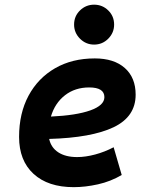

<svg xmlns="http://www.w3.org/2000/svg" viewBox="-20 -771 626 801"><path d="M301.8 -115.7Q336.9 -115.7 377 -126.5Q417 -137.2 454.1 -156.7L487.8 -41Q441.4 -13.7 388.7 -2Q335.9 9.8 287.6 9.8Q180.2 9.8 119.9 -45.7Q59.6 -101.1 59.6 -199.7Q59.6 -298.3 99.1 -371.8Q138.7 -445.3 209.7 -486.3Q280.8 -527.3 375.5 -527.3Q455.6 -527.3 500.7 -487.3Q545.9 -447.3 545.9 -376Q545.9 -284.2 453.9 -240.2Q361.8 -196.3 185.1 -191.4Q192.9 -155.3 223.1 -135.5Q253.4 -115.7 301.8 -115.7ZM192.4 -284.7Q298.3 -289.6 356.9 -310.5Q415.5 -331.5 415.5 -365.7Q415.5 -406.2 352.1 -406.2Q293 -406.2 251 -373.5Q209 -340.8 192.4 -284.7ZM372.6 -585Q338.4 -585 313.7 -609.6Q289.1 -634.3 289.1 -668.5Q289.1 -703.6 313.7 -727.5Q338.4 -751.5 372.6 -751.5Q407.2 -751.5 431.6 -727.5Q456.1 -703.6 456.1 -668.5Q456.1 -634.3 431.6 -609.6Q407.2 -585 372.6 -585Z"/></svg>

Font: CaskaydiaCove NF
Style: Bold Italic
Weight: 700
Italic angle: -10°
Designer: Aaron Bell
Foundry: Saja Typeworks
Version: Version 2111.001; VTT 6.35;Nerd Fonts 3.2.1